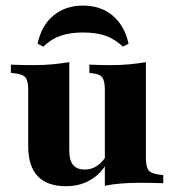

<svg xmlns="http://www.w3.org/2000/svg" viewBox="-20 -648 616 679"><path d="M225 -419.4V-209.7H79.8V-329.8Q79.8 -361.3 70.6 -373.4Q61.3 -385.5 32.3 -388.7L18.5 -390.3V-419.4Q40.3 -418.5 58.1 -418.1Q75.8 -417.7 98.4 -417.7Q135.5 -417.7 165.7 -420.6Q196 -423.4 225 -428.2ZM225 -209.7V-116.1Q225 -81.5 238.3 -64.9Q251.6 -48.4 280.6 -48.4Q309.7 -48.4 333.5 -69.4Q357.3 -90.3 375.8 -137.1L385.5 -128.2Q358.1 -54 315.3 -21.8Q272.6 10.5 213.7 10.5Q146.8 10.5 113.3 -25Q79.8 -60.5 79.8 -129.8V-209.7ZM350.8 0V-209.7H496V-89.5Q496 -58.1 505.2 -46Q514.5 -33.9 542.7 -30.6L557.3 -29V0Q535.5 -0.8 517.7 -1.2Q500 -1.6 477.4 -1.6Q440.3 -1.6 409.7 0.8Q379 3.2 350.8 8.9ZM496 -419.4V-209.7H350.8V-329.8Q350.8 -361.3 341.9 -373.8Q333.1 -386.3 307.3 -388.7L296 -390.3V-419.4Q317.7 -418.5 335.1 -418.1Q352.4 -417.7 372.6 -417.7Q408.1 -417.7 437.9 -420.6Q467.7 -423.4 496 -428.2ZM273.4 -628.2Q336.3 -628.2 378.2 -593.1Q420.2 -558.1 434.7 -493.5L414.5 -483.1Q386.3 -509.7 353.6 -521.4Q321 -533.1 273.4 -533.1Q227.4 -533.1 194 -521.4Q160.5 -509.7 133.1 -483.1L112.9 -493.5Q126.6 -558.1 169 -593.1Q211.3 -628.2 273.4 -628.2Z"/></svg>

Font: Playfair 5pt SemiExpanded Light Black
Style: Regular
Weight: 900
Version: Version 2.203